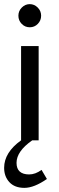

<svg xmlns="http://www.w3.org/2000/svg" viewBox="-22 -679 287 929"><path d="M161 -563.5Q145 -547 122 -547Q99 -547 83 -563.5Q67 -580 67 -603Q67 -626 83.5 -642.5Q100 -659 122 -659Q144 -659 160.5 -642.5Q177 -626 177 -603Q177 -580 161 -563.5ZM80 -456H165V0H80ZM58 109Q58 137 73.5 151Q89 165 119 165Q149 165 179 143L205 187Q143 230 96 230Q49 230 23.5 202.5Q-2 175 -2 133Q-2 59 80 0H134Q58 53 58 109Z"/></svg>

Font: Average Sans
Style: Regular
Weight: 400
Designer: Eduardo Rodriguez Tunni
Foundry: Eduardo Rodriguez Tunni
Version: Version 1.001